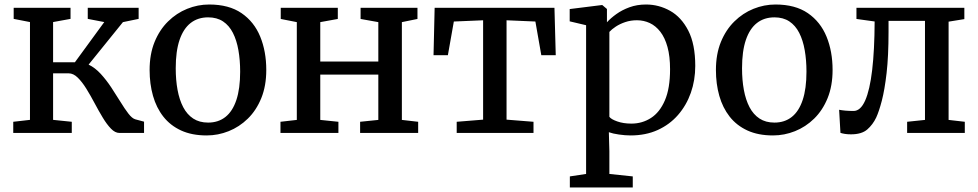

<svg xmlns="http://www.w3.org/2000/svg" viewBox="-20 -590 4340 852"><path d="M38.8 0V-49.6L113 -58.1V-492.1L40.7 -506.2V-555.3H293V-506.2L215.6 -492.1V-313.6H312.3L442.7 -492.1L369.4 -506.2V-555.3H595.2V-506.2L525.5 -491.8L373.2 -303.3Q401.9 -289.5 426.9 -262.3Q451.9 -235 473.6 -202.2Q495.3 -169.4 514.3 -138.4Q533.2 -107.4 549.7 -86Q566.2 -64.5 580.5 -60.5L619.2 -50.1V0H510.2Q490.8 0 472.4 -19.1Q453.9 -38.2 435.8 -68.4Q417.6 -98.5 399.7 -132.3Q381.8 -166.1 363.2 -196.2Q344.6 -226.3 325.1 -245.4Q305.7 -264.6 284.6 -264.6H215.6V-58.1L298.5 -49.6V0Z M643.9 -279.3Q643.9 -349.6 665.9 -403.7Q688 -457.8 725.7 -494.8Q763.4 -531.9 810.6 -550.9Q857.8 -570 908.3 -570Q995.9 -570 1051.9 -531.6Q1107.8 -493.2 1134.7 -427.5Q1161.6 -361.8 1161.6 -279.7Q1161.6 -209.1 1139.6 -154.8Q1117.5 -100.5 1079.8 -63.6Q1042.1 -26.7 994.8 -7.9Q947.6 11 897.1 11Q831.5 11 783.6 -11Q735.7 -33.1 704.8 -72.5Q673.9 -111.9 658.9 -164.8Q643.9 -217.7 643.9 -279.3ZM903.5 -46Q948.7 -46 980.4 -71Q1012.1 -96 1028.9 -146.3Q1045.7 -196.6 1045.7 -272Q1045.7 -323.5 1037.9 -367.5Q1030.2 -411.5 1013.5 -444.2Q996.9 -476.8 969.8 -494.9Q942.6 -513 903.5 -513Q858.2 -513 826 -488Q793.9 -463 776.8 -412.9Q759.8 -362.9 759.8 -287Q759.8 -235 767.9 -191Q776 -147 793 -114.4Q810.1 -81.8 837.4 -63.9Q864.8 -46 903.5 -46Z M1224.6 0V-49.6L1297.1 -57.9V-491.8L1225.8 -505.9V-555.3H1479V-505.9L1401.2 -491.8V-316.9H1658.8V-491.8L1580.1 -505.9V-555.3H1832.5V-505.9L1763.3 -491.8V-57.9L1835.6 -49.6V0H1578V-49.6L1658.8 -57.9V-259.1H1401.2V-57.9L1481.7 -49.6V0Z M2006.6 0V-49.6L2123.8 -59.1V-500L1993.9 -494.5L1967.5 -345.2H1903.8L1908.7 -555.3H2440.4L2446.1 -345.2H2382L2355.8 -494.5L2227.8 -500V-59.1L2347.4 -49.6V0Z M2508.7 242V192.8L2580.8 181.9V-478.1L2508 -495.3V-549.8L2650.7 -567.6H2652.7L2673.3 -550.1V-491.2Q2689.6 -509.2 2714.9 -527.4Q2740.1 -545.6 2773.4 -557.8Q2806.7 -570 2846.8 -570Q2903.4 -570 2953.4 -542.1Q3003.4 -514.1 3034.3 -454.1Q3065.2 -394 3065.2 -297.4Q3065.2 -234.1 3045.6 -178.3Q3025.9 -122.5 2988.7 -79.8Q2951.5 -37.1 2898.4 -13Q2845.3 11 2778.3 11Q2754.2 11 2726.8 7Q2699.3 3.1 2681.8 -3.3L2684.1 80.6V181.9L2787.9 192.8V242ZM2782 -41.5Q2829.8 -41.5 2868.6 -66.5Q2907.5 -91.4 2930.4 -144.5Q2953.4 -197.6 2953.4 -282.6Q2953.4 -340.2 2942 -381.5Q2930.6 -422.8 2910.2 -449.1Q2889.8 -475.4 2863.2 -487.8Q2836.6 -500.1 2806.3 -500.1Q2778.5 -500.1 2754.6 -492Q2730.7 -483.9 2712.5 -471.9Q2694.3 -459.9 2684.1 -448.4V-71.7Q2691.5 -60.9 2718.9 -51.2Q2746.3 -41.5 2782 -41.5Z M3156.9 -279.3Q3156.9 -349.6 3178.9 -403.7Q3201 -457.8 3238.7 -494.8Q3276.4 -531.9 3323.6 -550.9Q3370.8 -570 3421.3 -570Q3508.9 -570 3564.9 -531.6Q3620.8 -493.2 3647.7 -427.5Q3674.6 -361.8 3674.6 -279.7Q3674.6 -209.1 3652.6 -154.8Q3630.5 -100.5 3592.8 -63.6Q3555.1 -26.7 3507.8 -7.9Q3460.6 11 3410.1 11Q3344.5 11 3296.6 -11Q3248.7 -33.1 3217.8 -72.5Q3186.9 -111.9 3171.9 -164.8Q3156.9 -217.7 3156.9 -279.3ZM3416.5 -46Q3461.7 -46 3493.4 -71Q3525.1 -96 3541.9 -146.3Q3558.7 -196.6 3558.7 -272Q3558.7 -323.5 3550.9 -367.5Q3543.2 -411.5 3526.5 -444.2Q3509.9 -476.8 3482.8 -494.9Q3455.6 -513 3416.5 -513Q3371.2 -513 3339 -488Q3306.9 -463 3289.8 -412.9Q3272.8 -362.9 3272.8 -287Q3272.8 -235 3280.9 -191Q3289 -147 3306 -114.4Q3323.1 -81.8 3350.4 -63.9Q3377.8 -46 3416.5 -46Z M3756.1 6.1Q3740.7 6.1 3728.6 4.1Q3716.5 2 3709.5 -0.4L3703.6 -102.9Q3714.1 -100.7 3731.2 -99.1Q3748.2 -97.6 3767.7 -97.6Q3798.6 -97.6 3819.2 -143.9Q3839.7 -190.2 3850.2 -278.8Q3860.7 -367.4 3861.2 -494.7L3780.5 -505.9V-555.3H4259.3V-505.2L4189.4 -493.9V-57.9L4261.3 -49.6V0H4005.4V-49.6L4084.6 -57.9V-497.4H3922.9V-448.7Q3922.9 -341.1 3914.3 -266.1Q3905.6 -191.1 3893.1 -143.1Q3880.5 -95 3868.1 -68.4Q3853.2 -37 3828.4 -15.4Q3803.6 6.1 3756.1 6.1Z"/></svg>

Font: Merriweather Light
Style: Regular
Weight: 300
Designer: Eben Sorkin
Foundry: Eben Sorkin
Version: Version 2.100